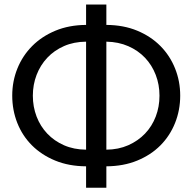

<svg xmlns="http://www.w3.org/2000/svg" viewBox="-20 -794 872 871"><path d="M462.5 -115Q517.5 -115.5 562 -135.2Q606.5 -155 638 -188Q669.5 -221 686.5 -265.2Q703.5 -309.5 703.5 -360Q703.5 -410 686.5 -454.2Q669.5 -498.5 638 -531.8Q606.5 -565 562 -584.5Q517.5 -604 462.5 -605ZM370.5 -605Q315 -604.5 270.5 -585Q226 -565.5 194.5 -532Q163 -498.5 146 -454.2Q129 -410 129 -360Q129 -309.5 146 -265.2Q163 -221 194.5 -187.8Q226 -154.5 270.5 -135Q315 -115.5 370.5 -115ZM462.5 -681Q540.5 -680.5 602.5 -654.8Q664.5 -629 707.8 -585.2Q751 -541.5 774.2 -483.5Q797.5 -425.5 797.5 -360Q797.5 -294.5 774.2 -236.2Q751 -178 707.8 -134.5Q664.5 -91 602.5 -65.5Q540.5 -40 462.5 -39.5V57.5H370.5V-39.5Q292.5 -40 230.5 -65.5Q168.5 -91 125 -134.5Q81.5 -178 58.5 -236.2Q35.5 -294.5 35.5 -360Q35.5 -425.5 59 -483.5Q82.5 -541.5 126 -585.2Q169.5 -629 231.5 -654.8Q293.5 -680.5 370.5 -681V-773.5H462.5Z"/></svg>

Font: Lato 2
Style: Regular
Weight: 400
Designer: Lukasz Dziedzic with Adam Twardoch and Botio Nikoltchev
Foundry: tyPoland Lukasz Dziedzic
Version: Version 2.015; 2015-08-06; http://www.latofonts.com/